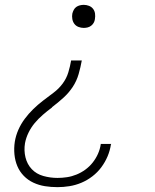

<svg xmlns="http://www.w3.org/2000/svg" viewBox="-20 -558 640 791"><path d="M217 213Q190 213 165 209Q140 205 117.5 194.5Q95 184 78 166.5Q61 149 51.5 126.5Q42 104 39.5 78Q37 52 41 26Q45 1 55.5 -23Q66 -47 82 -68.5Q98 -90 117 -108.5Q136 -127 157.5 -143.5Q179 -160 200.5 -176Q222 -192 238 -213.5Q254 -235 261.5 -260Q269 -285 273 -309H317Q312 -281 304 -253Q296 -225 280 -200.5Q264 -176 241.5 -155.5Q219 -135 195 -117L194 -115Q175 -101 156.5 -85Q138 -69 123 -51Q108 -33 97.5 -11.5Q87 10 83 32Q78 62 85 90.5Q92 119 111 139Q130 159 158.5 167Q187 175 217 175Q236 175 256 172Q276 169 295.5 161Q315 153 332 140.5Q349 128 362 111.5Q375 95 383.5 76Q392 57 395 37Q395 36 395 35.5Q395 35 395 35H438Q438 36 437.5 36.5Q437 37 437 37Q433 63 423 86.5Q413 110 397.5 131Q382 152 360.5 168.5Q339 185 315 195Q291 205 266 209Q241 213 217 213ZM325 -443Q314 -443 303.5 -447Q293 -451 286.5 -459.5Q280 -468 278 -479.5Q276 -491 278 -502Q280 -510 284 -517.5Q288 -525 294.5 -529.5Q301 -534 309 -536Q317 -538 325 -538Q336 -538 346.5 -534Q357 -530 363.5 -521.5Q370 -513 371.5 -502Q373 -491 371 -479Q370 -471 366 -464Q362 -457 355.5 -452Q349 -447 341 -445Q333 -443 325 -443Z"/></svg>

Font: Iosevka Slab XLtExObl
Style: Regular
Weight: 200
Width: 7
Italic angle: -9°
Monospace: yes
Designer: Belleve Invis
Foundry: Belleve Invis
Version: Version 11.1.1; ttfautohint (v1.8.3)